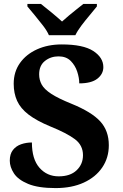

<svg xmlns="http://www.w3.org/2000/svg" viewBox="-20 -951 626 981"><path d="M264 10Q175 10 123.5 -11.5Q72 -33 51 -65.5Q30 -98 30 -130Q30 -164 46 -184.5Q62 -205 88 -214Q114 -223 143 -223Q143 -138 181.5 -94Q220 -50 280 -50Q339 -50 371.5 -81Q404 -112 404 -158Q404 -209 362.5 -240Q321 -271 237 -305Q167 -334 126 -365.5Q85 -397 67.5 -435.5Q50 -474 50 -523Q50 -584 82 -629Q114 -674 169.5 -699Q225 -724 295 -724Q405 -724 456.5 -690.5Q508 -657 508 -608Q508 -573 477.5 -549Q447 -525 385 -525Q385 -553 374.5 -585Q364 -617 341 -640Q318 -663 279 -663Q239 -663 209.5 -639.5Q180 -616 180 -571Q180 -543 193 -519Q206 -495 242 -471.5Q278 -448 345 -421Q448 -379 492 -331Q536 -283 536 -209Q536 -145 502.5 -95.5Q469 -46 408 -18Q347 10 264 10ZM230 -771Q220 -794 199.5 -820.5Q179 -847 157.5 -873Q136 -899 120 -918V-931H189Q210 -915 242.5 -888Q275 -861 297 -841Q312 -855 332 -871.5Q352 -888 372 -904Q392 -920 406 -931H475V-918Q460 -899 438 -873Q416 -847 396 -820.5Q376 -794 365 -771Z"/></svg>

Font: Noto Serif Toto
Style: Bold
Weight: 700
Designer: Monotype Design Team
Foundry: Monotype Imaging Inc.
Version: Version 2.001; ttfautohint (v1.8.4.7-5d5b)